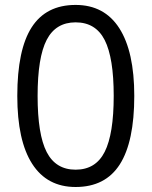

<svg xmlns="http://www.w3.org/2000/svg" viewBox="-20 -745 612 775"><path d="M522 -357.9Q522 -172.9 463.6 -81.5Q405.3 9.8 285.2 9.8Q169.9 9.8 109.9 -83.7Q49.8 -177.2 49.8 -357.9Q49.8 -544.4 107.9 -634.8Q166 -725.1 285.2 -725.1Q401.4 -725.1 461.7 -630.9Q522 -536.6 522 -357.9ZM131.8 -357.9Q131.8 -202.1 168.5 -131.1Q205.1 -60.1 285.2 -60.1Q366.2 -60.1 402.6 -132.1Q439 -204.1 439 -357.9Q439 -511.7 402.6 -583.3Q366.2 -654.8 285.2 -654.8Q205.1 -654.8 168.5 -584.2Q131.8 -513.7 131.8 -357.9Z"/></svg>

Font: f06252833
Style: Regular
Weight: 400
Foundry: Ascender Corporation
Version: Version 1.10